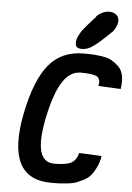

<svg xmlns="http://www.w3.org/2000/svg" viewBox="-64 -1047 751 1094"><g transform="rotate(5 311.5 -500.0)"><path d="M381 -775H379Q344 -775 342 -800Q341 -810 342.5 -821Q344 -832 351 -845Q358 -858 362.5 -867Q367 -876 380.5 -892Q394 -908 399 -914Q404 -920 421 -939Q438 -958 442 -962Q440 -963 449.5 -972.5Q459 -982 478 -991Q497 -1000 515 -1000H516Q538 -1000 553.5 -989Q569 -978 571 -961Q574 -946 567 -927Q560 -908 552 -897Q544 -886 543 -887Q479 -824 445 -799.5Q411 -775 381 -775ZM271 0Q5 0 81 -381Q119 -572 192 -661Q265 -750 391 -750Q423 -750 443.5 -749Q464 -748 498 -743Q532 -738 552.5 -726Q573 -714 593 -695Q613 -676 619.5 -643Q626 -610 619 -567L491 -573Q500 -613 478 -626.5Q456 -640 386 -640H384Q323 -640 280.5 -574Q238 -508 209 -369Q155 -110 278 -110H280Q348 -110 376.5 -126Q405 -142 415 -183L544 -177Q538 -140 523.5 -110.5Q509 -81 493.5 -63Q478 -45 451.5 -32Q425 -19 407.5 -13Q390 -7 358.5 -4Q327 -1 313.5 -0.5Q300 0 271 0Z"/></g></svg>

Font: Hermit
Style: Bold Italic
Weight: 700
Italic angle: -10°
Designer: Pablo Caro
Version: Version 2.000;PS 002.000;hotconv 1.0.88;makeotf.lib2.5.64775